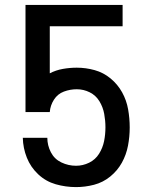

<svg xmlns="http://www.w3.org/2000/svg" viewBox="-20 -755 616 783"><path d="M290 8Q327 8 363.5 -1.5Q400 -11 429.5 -35Q459 -59 477 -91.5Q495 -124 502 -161Q509 -198 509 -235Q509 -272 502.5 -309Q496 -346 478 -378.5Q460 -411 431 -435Q402 -459 366 -469Q330 -479 293 -479Q265 -479 236.5 -474Q208 -469 183 -456V-648H480V-735H84V-298H183Q185 -325 200 -348.5Q215 -372 240.5 -381.5Q266 -391 293 -391Q321 -391 346 -378.5Q371 -366 385.5 -342Q400 -318 405 -290.5Q410 -263 410 -236Q410 -207 404.5 -179.5Q399 -152 384 -128Q369 -104 343.5 -91.5Q318 -79 290 -79Q259 -79 230.5 -92.5Q202 -106 187.5 -134Q173 -162 173 -193H73Q74 -151 89.5 -112Q105 -73 136 -44Q167 -15 207.5 -3.5Q248 8 290 8Z"/></svg>

Font: Iosevka Sparkle Medium
Style: Regular
Weight: 500
Designer: Belleve Invis
Foundry: Belleve Invis
Version: Version 4.5.0; ttfautohint (v1.8.3)